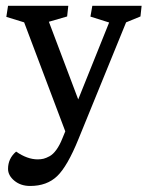

<svg xmlns="http://www.w3.org/2000/svg" viewBox="-20 -446 501 652"><path d="M62 -370.1 1.5 -388.7 7.3 -426.3H211.9L208 -390.1L146 -372.1L245.6 -108.4L350.6 -369.6L287.1 -389.6L293.5 -426.3H460.9L457 -390.1L408.2 -370.1L246.6 25.9Q209 118.7 174.1 152.1Q139.2 185.5 82.5 185.5Q50.3 185.5 28.8 167.7Q7.3 149.9 7.3 127.4Q7.3 92.3 34.7 68.8Q72.8 95.2 107.9 95.2Q119.1 95.2 127.9 93Q136.7 90.8 148.4 84.5Q160.2 78.1 171.4 62.7Q182.6 47.4 191.9 23.9L201.7 0Z"/></svg>

Font: Neuton
Style: Regular
Weight: 400
Designer: Brian M Zick
Version: Version 1.3